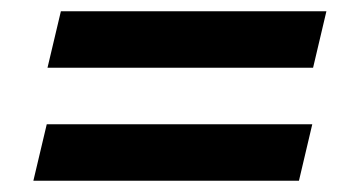

<svg xmlns="http://www.w3.org/2000/svg" viewBox="-20 -470 623 340"><path d="M509.4 -150H39.1L62.8 -250H533ZM534.4 -350H64.1L87.8 -450H558Z"/></svg>

Font: Kulim Park
Style: Bold Italic
Weight: 700
Italic angle: -8°
Designer: Noponies / Dale Sattler
Foundry: Noponies
Version: Version 1.000; ttfautohint (v1.8.3)